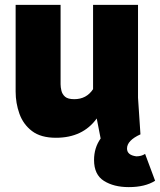

<svg xmlns="http://www.w3.org/2000/svg" viewBox="-20 -550 655 786"><path d="M507 216Q446 216 405.5 190.5Q365 165 365 105Q365 55 392 17L376 -65Q319 14 209 14Q147 14 111 -13.5Q75 -41 59.5 -84.5Q44 -128 44 -175V-530H228V-205Q228 -193 231.5 -178.5Q235 -164 246.5 -154Q258 -144 284 -144Q334 -144 361 -185V-530H545V-150L555 0Q500 25 500 58Q500 85 538 90Q559 90 574 80L615 190Q574 216 507 216Z"/></svg>

Font: Tanohe Sans ExtraBold
Style: Regular
Weight: 800
Designer: Village Type and Design LLC & Cristiano Sobral
Foundry: Cooper Hewitt Smithsonian Design Museum
Version: Version 1.00;September 29, 2021;FontCreator 13.0.0.2655 64-b